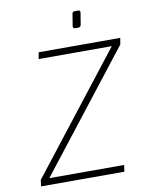

<svg xmlns="http://www.w3.org/2000/svg" viewBox="-99 -992 815 1062"><g transform="rotate(-10 309.0 -461.0)"><path d="M49 -36 564 -696H153L160 -733H618L612 -697L97 -37H517L512 0H44ZM370 -840V-842L381 -909Q382 -922 396 -922H415Q426 -922 426 -912V-909L415 -842Q414 -836 410 -832.5Q406 -829 400 -829H381Q376 -829 373 -832Q370 -835 370 -840Z"/></g></svg>

Font: Exo ExtraLight
Style: Italic
Weight: 275
Italic angle: -9°
Designer: Natanael Gama
Foundry: Natanael Gama
Version: Version 1.500; ttfautohint (v1.6)